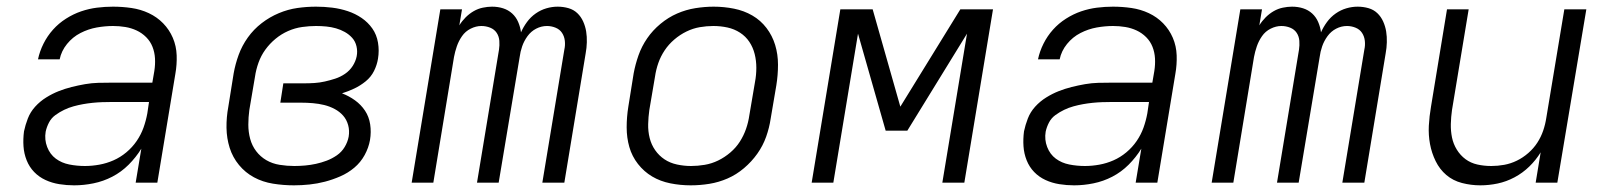

<svg xmlns="http://www.w3.org/2000/svg" viewBox="-20 -548 4840 576"><path d="M203 8Q203 8 203 8Q203 8 203 8H202Q180 8 158 4.5Q136 1 116.5 -8Q97 -17 82.5 -32Q68 -47 60 -67Q52 -87 50.5 -109Q49 -131 52 -154Q56 -173 63.5 -192.5Q71 -212 85.5 -228Q100 -244 118.5 -255.5Q137 -267 156 -274.5Q175 -282 195 -287Q215 -292 235 -295.5Q255 -299 275 -299.5Q295 -300 314 -300H437L443 -335Q446 -354 445 -372.5Q444 -391 437.5 -407.5Q431 -424 418.5 -436.5Q406 -449 390 -456.5Q374 -464 356 -467Q338 -470 319 -470Q295 -470 270 -465.5Q245 -461 221.5 -449Q198 -437 181 -416Q164 -395 159 -370H94Q99 -394 110.5 -417Q122 -440 139 -459Q156 -478 178 -492Q200 -506 223.5 -514Q247 -522 271 -525Q295 -528 319 -528Q347 -528 374.5 -524Q402 -520 426.5 -508.5Q451 -497 469.5 -478Q488 -459 498.5 -434.5Q509 -410 510 -382Q511 -354 506 -326L452 0H387L404 -102Q388 -76 366 -54Q344 -32 317 -18Q290 -4 260.5 2Q231 8 203 8ZM235 -50Q256 -50 278 -54Q300 -58 320.5 -67Q341 -76 359 -91Q377 -106 390 -125Q403 -144 410.5 -165Q418 -186 422 -208L427 -242H314Q300 -242 286 -241.5Q272 -241 257.5 -239.5Q243 -238 229 -235.5Q215 -233 200.5 -229Q186 -225 172.5 -218.5Q159 -212 146.5 -203Q134 -194 127 -180.5Q120 -167 117 -153Q113 -129 121.5 -107Q130 -85 147.5 -72Q165 -59 188 -54.5Q211 -50 235 -50Z M862 8Q830 8 799 3Q768 -2 742 -16Q716 -30 697 -53Q678 -76 669 -104.5Q660 -133 659.5 -164.5Q659 -196 665 -228L681 -328Q686 -356 696 -383.5Q706 -411 723.5 -435.5Q741 -460 765 -478.5Q789 -497 816.5 -508.5Q844 -520 872 -524Q900 -528 928 -528Q953 -528 977 -525Q1001 -522 1023.5 -514.5Q1046 -507 1065 -494Q1084 -481 1097 -462.5Q1110 -444 1114 -420Q1118 -396 1114 -372Q1111 -353 1102 -335Q1093 -317 1077 -304Q1061 -291 1043 -282.5Q1025 -274 1006 -268Q1027 -260 1045 -247Q1063 -234 1075 -216Q1087 -198 1090.5 -175Q1094 -152 1090 -128Q1086 -105 1074 -83Q1062 -61 1043 -45Q1024 -29 1001 -19Q978 -9 955 -3Q932 3 908.5 5.5Q885 8 862 8ZM863 -50Q879 -50 895.5 -51.5Q912 -53 928 -56.5Q944 -60 960 -66Q976 -72 990.5 -82Q1005 -92 1014 -107Q1023 -122 1026 -138Q1029 -156 1024.5 -172.5Q1020 -189 1009.5 -201Q999 -213 984 -221Q969 -229 952.5 -233Q936 -237 918.5 -238.5Q901 -240 883 -240H821L830 -298H893Q908 -298 923.5 -299Q939 -300 954.5 -303.5Q970 -307 985.5 -312Q1001 -317 1015 -326.5Q1029 -336 1038 -350Q1047 -364 1050 -379Q1053 -394 1049.5 -409Q1046 -424 1036.5 -434.5Q1027 -445 1014.5 -452Q1002 -459 988 -463Q974 -467 959 -468.5Q944 -470 928 -470Q908 -470 886.5 -467Q865 -464 844.5 -455Q824 -446 806.5 -431.5Q789 -417 776 -399Q763 -381 755.5 -360Q748 -339 745 -318L728 -218Q725 -196 725 -174Q725 -152 730.5 -131.5Q736 -111 748.5 -94.5Q761 -78 779 -67.5Q797 -57 819 -53.5Q841 -50 863 -50Z M1215 0 1301 -520H1366L1358 -472Q1366 -485 1377 -496Q1388 -507 1401 -514.5Q1414 -522 1428.5 -525Q1443 -528 1456 -528Q1474 -528 1489.5 -523Q1505 -518 1516.5 -507.5Q1528 -497 1534.5 -482Q1541 -467 1543 -451Q1550 -467 1561 -482Q1572 -497 1587 -507.5Q1602 -518 1619 -523Q1636 -528 1653 -528Q1670 -528 1685.5 -523.5Q1701 -519 1712 -508.5Q1723 -498 1729.5 -483.5Q1736 -469 1738.5 -453.5Q1741 -438 1740.5 -421Q1740 -404 1737 -388L1673 0H1607L1673 -399Q1676 -412 1674.5 -425.5Q1673 -439 1666 -449.5Q1659 -460 1646.5 -465Q1634 -470 1621 -470Q1604 -470 1588.5 -462Q1573 -454 1562.5 -439.5Q1552 -425 1546.5 -409Q1541 -393 1539 -377L1476 0H1411L1477 -399Q1479 -412 1478 -425.5Q1477 -439 1470 -449.5Q1463 -460 1450.5 -465Q1438 -470 1424 -470Q1408 -470 1392 -462Q1376 -454 1366 -439.5Q1356 -425 1350.5 -409Q1345 -393 1342 -377L1280 0Z M2052 8Q2052 8 2052 8Q2052 8 2052 8Q2021 8 1991 2Q1961 -4 1936.5 -18.5Q1912 -33 1894 -56Q1876 -79 1868 -107Q1860 -135 1860 -166Q1860 -197 1865 -228L1881 -328Q1886 -355 1895.5 -382Q1905 -409 1921.5 -433Q1938 -457 1961.5 -476.5Q1985 -496 2011.5 -507.5Q2038 -519 2066 -523.5Q2094 -528 2121 -528Q2121 -528 2121 -528Q2121 -528 2121 -528Q2152 -528 2182 -522Q2212 -516 2237 -501.5Q2262 -487 2279.5 -464Q2297 -441 2305.5 -413Q2314 -385 2314 -354Q2314 -323 2309 -292L2292 -192Q2288 -165 2278.5 -138Q2269 -111 2252 -87Q2235 -63 2212 -43.5Q2189 -24 2162.5 -12.5Q2136 -1 2108 3.5Q2080 8 2052 8ZM2053 -50Q2073 -50 2094 -53.5Q2115 -57 2134.5 -66.5Q2154 -76 2171 -90.5Q2188 -105 2199.5 -123Q2211 -141 2218 -161Q2225 -181 2228 -202L2245 -302Q2249 -323 2249 -344.5Q2249 -366 2244 -386Q2239 -406 2228 -422.5Q2217 -439 2200 -450Q2183 -461 2162.5 -465.5Q2142 -470 2120 -470Q2100 -470 2079.5 -466.5Q2059 -463 2039.5 -453.5Q2020 -444 2003 -429.5Q1986 -415 1974 -397Q1962 -379 1955 -359Q1948 -339 1945 -318L1928 -218Q1925 -197 1924.5 -175.5Q1924 -154 1929 -134Q1934 -114 1945.5 -97.5Q1957 -81 1973.5 -70Q1990 -59 2011 -54.5Q2032 -50 2053 -50Z M2415 0 2501 -520H2598L2681 -228L2861 -520H2959L2873 0H2807L2881 -447L2702 -156H2637L2554 -447L2480 0Z M3203 8Q3203 8 3203 8Q3203 8 3203 8H3202Q3180 8 3158 4.5Q3136 1 3116.5 -8Q3097 -17 3082.5 -32Q3068 -47 3060 -67Q3052 -87 3050.5 -109Q3049 -131 3052 -154Q3056 -173 3063.5 -192.5Q3071 -212 3085.5 -228Q3100 -244 3118.5 -255.5Q3137 -267 3156 -274.5Q3175 -282 3195 -287Q3215 -292 3235 -295.5Q3255 -299 3275 -299.5Q3295 -300 3314 -300H3437L3443 -335Q3446 -354 3445 -372.5Q3444 -391 3437.5 -407.5Q3431 -424 3418.5 -436.5Q3406 -449 3390 -456.5Q3374 -464 3356 -467Q3338 -470 3319 -470Q3295 -470 3270 -465.5Q3245 -461 3221.5 -449Q3198 -437 3181 -416Q3164 -395 3159 -370H3094Q3099 -394 3110.5 -417Q3122 -440 3139 -459Q3156 -478 3178 -492Q3200 -506 3223.5 -514Q3247 -522 3271 -525Q3295 -528 3319 -528Q3347 -528 3374.5 -524Q3402 -520 3426.5 -508.5Q3451 -497 3469.5 -478Q3488 -459 3498.5 -434.5Q3509 -410 3510 -382Q3511 -354 3506 -326L3452 0H3387L3404 -102Q3388 -76 3366 -54Q3344 -32 3317 -18Q3290 -4 3260.5 2Q3231 8 3203 8ZM3235 -50Q3256 -50 3278 -54Q3300 -58 3320.5 -67Q3341 -76 3359 -91Q3377 -106 3390 -125Q3403 -144 3410.5 -165Q3418 -186 3422 -208L3427 -242H3314Q3300 -242 3286 -241.5Q3272 -241 3257.5 -239.5Q3243 -238 3229 -235.5Q3215 -233 3200.5 -229Q3186 -225 3172.5 -218.5Q3159 -212 3146.5 -203Q3134 -194 3127 -180.5Q3120 -167 3117 -153Q3113 -129 3121.5 -107Q3130 -85 3147.5 -72Q3165 -59 3188 -54.5Q3211 -50 3235 -50Z M3615 0 3701 -520H3766L3758 -472Q3766 -485 3777 -496Q3788 -507 3801 -514.5Q3814 -522 3828.5 -525Q3843 -528 3856 -528Q3874 -528 3889.5 -523Q3905 -518 3916.5 -507.5Q3928 -497 3934.5 -482Q3941 -467 3943 -451Q3950 -467 3961 -482Q3972 -497 3987 -507.5Q4002 -518 4019 -523Q4036 -528 4053 -528Q4070 -528 4085.5 -523.5Q4101 -519 4112 -508.5Q4123 -498 4129.5 -483.5Q4136 -469 4138.5 -453.5Q4141 -438 4140.5 -421Q4140 -404 4137 -388L4073 0H4007L4073 -399Q4076 -412 4074.5 -425.5Q4073 -439 4066 -449.5Q4059 -460 4046.5 -465Q4034 -470 4021 -470Q4004 -470 3988.5 -462Q3973 -454 3962.5 -439.5Q3952 -425 3946.5 -409Q3941 -393 3939 -377L3876 0H3811L3877 -399Q3879 -412 3878 -425.5Q3877 -439 3870 -449.5Q3863 -460 3850.5 -465Q3838 -470 3824 -470Q3808 -470 3792 -462Q3776 -454 3766 -439.5Q3756 -425 3750.5 -409Q3745 -393 3742 -377L3680 0Z M4421 8Q4393 8 4366 1Q4339 -6 4319 -23Q4299 -40 4287 -64.5Q4275 -89 4270 -116Q4265 -143 4266.5 -171Q4268 -199 4273 -228L4321 -520H4386L4336 -218Q4333 -197 4332.5 -176Q4332 -155 4336 -135.5Q4340 -116 4350.5 -99Q4361 -82 4376.5 -70.5Q4392 -59 4412 -54.5Q4432 -50 4454 -50Q4473 -50 4492.5 -53.5Q4512 -57 4530.5 -66Q4549 -75 4565 -89Q4581 -103 4592 -120Q4603 -137 4609.5 -156Q4616 -175 4619 -195L4673 -520H4739L4652 0H4587L4602 -91Q4588 -68 4568 -48.5Q4548 -29 4523.5 -16Q4499 -3 4473 2.5Q4447 8 4421 8Z"/></svg>

Font: Iosevka SS04 Light Extended
Style: Italic
Weight: 300
Width: 7
Italic angle: -9°
Monospace: yes
Designer: Belleve Invis
Foundry: Belleve Invis
Version: Version 19.0.0; ttfautohint (v1.8.4)